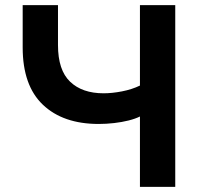

<svg xmlns="http://www.w3.org/2000/svg" viewBox="-20 -725 797 745"><path d="M523 0V-273Q505 -264 479 -257.5Q453 -251 423 -247.5Q393 -244 363 -244Q225 -244 146.5 -318.5Q68 -393 68 -541V-705H205V-550Q205 -453 252 -408Q299 -363 382 -363Q415 -363 453.5 -370.5Q492 -378 523 -393V-705H660V0Z"/></svg>

Font: Nunito Sans 7pt
Style: Bold
Weight: 700
Designer: Vernon Adams
Foundry: Vernon Adams
Version: Version 3.101;gftools[0.9.27]